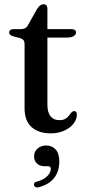

<svg xmlns="http://www.w3.org/2000/svg" viewBox="-20 -602 401 879"><path d="M70.5 -428 43 -435Q31 -438.5 26.5 -442.8Q22 -447 22 -453Q22 -460.5 27.2 -464.5Q32.5 -468.5 41.5 -468.5H74Q86.5 -468.5 94.5 -472.5Q102.5 -476.5 108.5 -487.5L150 -561.5Q157 -572.5 164.2 -577.5Q171.5 -582.5 179.5 -582.5Q188 -582.5 192.5 -577.2Q197 -572 197 -562.5V-122.5Q197 -88 211.2 -70Q225.5 -52 251 -52Q269 -52 279.2 -58Q289.5 -64 295.2 -72Q301 -80 306.2 -86.2Q311.5 -92.5 319 -93.5Q325.5 -93.5 328.8 -89.5Q332 -85.5 332 -77Q331.5 -55 316.2 -35.5Q301 -16 274 -3.8Q247 8.5 212.5 8.5Q157 8.5 124.8 -20Q92.5 -48.5 92.5 -106V-400Q92.5 -412 87.5 -418.2Q82.5 -424.5 70.5 -428ZM150.5 -430V-468.5H307.5Q317.5 -468.5 322.8 -464.8Q328 -461 328 -453.5Q328 -443.5 317.8 -436.8Q307.5 -430 285.5 -430ZM185.5 159Q161 159 148.5 146Q136 133 136 114Q136 92 152 78Q168 64 191 64Q217.5 64 234.5 82Q251.5 100 251.5 137Q251.5 182.5 227.8 212.8Q204 243 157.5 255Q148.5 257.5 143.2 255Q138 252.5 136 246.5Q134 241 137.2 236Q140.5 231 148.5 229.5Q170.5 223.5 184.5 214Q198.5 204.5 205.5 193Q212.5 181.5 212.5 170.5Q212.5 159 200 159Z"/></svg>

Font: Fraunces 20pt
Style: Regular
Weight: 400
Version: Version 1.000;[b76b70a41]